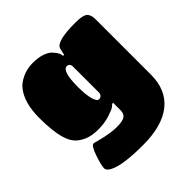

<svg xmlns="http://www.w3.org/2000/svg" viewBox="-195 -741 1049 1049"><g transform="rotate(-45 329.5 -217.0)"><path d="M369 -66V-124H361Q357 -119 347 -111.5Q337 -104 297.5 -91Q258 -78 208.5 -78Q159 -78 125 -93Q91 -108 72 -130.5Q53 -153 42 -191Q25 -250 25 -351Q25 -467 74 -529Q93 -554 130.5 -571.5Q168 -589 211 -589Q254 -589 282 -579.5Q310 -570 324 -557Q352 -529 356 -508L357 -499H365L374 -538Q384 -580 532 -580Q598 -580 612 -560Q620 -548 622 -537.5Q624 -527 624 -506V-87Q624 31 547 93Q470 155 321 155Q163 155 106 124Q81 110 81 95Q81 71 100.5 14Q120 -43 137 -43Q141 -43 165 -36Q241 -16 288.5 -16Q336 -16 352.5 -28Q369 -40 369 -66ZM329 -192Q340 -192 347 -200Q354 -208 354 -218V-424Q350 -445 332 -445Q294 -445 294 -320Q294 -262 303.5 -227Q313 -192 329 -192Z"/></g></svg>

Font: Titan One
Style: Regular
Weight: 400
Designer: Rodrigo Fuenzalida
Foundry: Rodrigo Fuenzalida
Version: Version 1.001